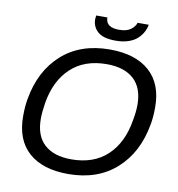

<svg xmlns="http://www.w3.org/2000/svg" viewBox="-94 -953 975 1050"><g transform="rotate(10 394.0 -428.0)"><path d="M482.9 -751Q414.1 -751 383.5 -778.3Q353 -805.7 353 -847.2Q353 -854.5 355 -868.2H417Q417 -859.9 418 -857.9Q424.3 -813 491.2 -813Q533.7 -813 556.4 -830.1Q579.1 -847.2 585 -868.2H647Q643.1 -846.2 632.3 -826.4Q621.6 -806.6 602.8 -789.1Q584 -771.5 553.2 -761.2Q522.5 -751 482.9 -751ZM354 12.2Q211.9 12.2 134.5 -56.6Q57.1 -125.5 57.1 -255.9Q57.1 -313 64.9 -354Q92.8 -513.7 196 -606Q299.3 -698.2 461.9 -698.2Q604 -698.2 681.9 -629.2Q759.8 -560.1 759.8 -430.2Q759.8 -375 752 -334Q724.1 -173.8 620.4 -80.8Q516.6 12.2 354 12.2ZM356.9 -69.8Q481.4 -69.8 556.9 -141.1Q632.3 -212.4 652.8 -338.9Q662.1 -387.7 662.1 -425.8Q662.1 -520.5 609.1 -568.4Q556.2 -616.2 459 -616.2Q335 -616.2 259.3 -544.9Q183.6 -473.6 163.1 -348.1Q154.8 -295.4 154.8 -259.8Q154.8 -165 207.5 -117.4Q260.3 -69.8 356.9 -69.8Z"/></g></svg>

Font: Archivo
Style: Italic
Weight: 400
Italic angle: -10°
Designer: Hector Gatti
Foundry: Omnibus-Type
Version: Version 2.001